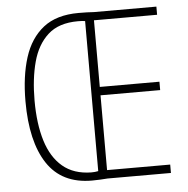

<svg xmlns="http://www.w3.org/2000/svg" viewBox="-52 -767 803 821"><g transform="rotate(-5 350.0 -356.5)"><path d="M315 -716Q337 -716 351 -715.5Q365 -715 381 -714H649V-679H378V-393H634V-357H378V-36H649V0H377Q362 1 346 2Q330 3 310 3Q181 3 118.5 -91.5Q56 -186 56 -359Q56 -467 81.5 -547Q107 -627 163.5 -671.5Q220 -716 315 -716ZM309 -681Q227 -681 180.5 -639Q134 -597 114.5 -524.5Q95 -452 95 -359Q95 -259 117.5 -186Q140 -113 187.5 -73Q235 -33 310 -32Q327 -32 340 -35V-679Q334 -680 326.5 -680.5Q319 -681 309 -681Z"/></g></svg>

Font: Noto Sans Thai Cond ExtLt
Style: Regular
Weight: 200
Width: 3
Designer: Monotype Design Team
Foundry: Monotype Imaging Inc.
Version: Version 2.002; ttfautohint (v1.8.4.7-5d5b)